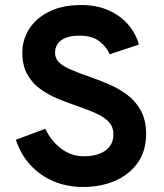

<svg xmlns="http://www.w3.org/2000/svg" viewBox="-20 -732 653 764"><path d="M311 12Q245.5 12 191.9 -11.1Q138.4 -34.2 100.2 -76.3Q62.1 -118.5 43 -175.8L160.4 -219.6Q182.9 -171.3 223.1 -140.8Q263.3 -110.2 314.2 -110.2Q367.3 -110.2 399.2 -132.6Q431.2 -155.1 431.2 -198.2Q431.2 -227.6 412.4 -247.3Q393.7 -267 361.8 -281.2Q329.8 -295.5 290 -309Q251.7 -322.2 212.5 -338.1Q173.3 -354 140.9 -377.4Q108.4 -400.7 88.6 -436Q68.8 -471.3 68.8 -522.8Q68.8 -574.3 96.4 -617.3Q124 -660.3 176.3 -686.1Q228.7 -712 303 -712Q364.2 -712 411.4 -691.2Q458.6 -670.5 489.4 -634.9Q520.3 -599.3 532.6 -554.6L416.6 -516.2Q402.6 -547.5 373.9 -568.9Q345.1 -590.2 295.8 -590.2Q249.9 -590.2 224.4 -572.2Q199 -554.1 199 -521Q199 -498.4 216.2 -482.6Q233.4 -466.9 262.8 -454.5Q292.2 -442.1 329 -429.2Q370.5 -414.9 411.6 -397.3Q452.8 -379.7 486.8 -354.2Q520.7 -328.7 541 -290.9Q561.4 -253.1 561.4 -198.4Q561.4 -131.5 528.2 -84.5Q495.1 -37.6 438.5 -12.8Q381.8 12 311 12Z"/></svg>

Font: Overpass
Style: Regular
Weight: 400
Designer: Delve Withrington, Dave Bailey, Thomas Jockin
Foundry: Delve Fonts LLC
Version: Version 4.000